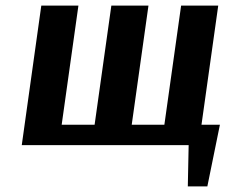

<svg xmlns="http://www.w3.org/2000/svg" viewBox="-20 -520 812 688"><path d="M768 -73 723 148H653L656 0H58L128 -500H261L201 -73H319L379 -500H512L452 -73H569L629 -500H762L702 -73Z"/></svg>

Font: Arsenal
Style: Bold Italic
Weight: 700
Italic angle: -9°
Designer: Andrij Shevchenko
Foundry: Stairsfor.com
Version: Version 1.000